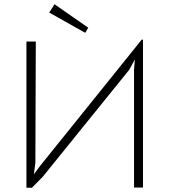

<svg xmlns="http://www.w3.org/2000/svg" viewBox="-20 -881 796 901"><path d="M651 -1H609V-554L613 -602L586 -553L181 -52L130 0H104V-686H148L146 -118L139 -63L167 -101L645 -695H651ZM211 -822 236 -861 394 -751 380 -727Z"/></svg>

Font: Bellota Text Light
Style: Regular
Weight: 300
Designer: Kemie Guaida
Foundry: Kemie Guaida
Version: Version 4.001